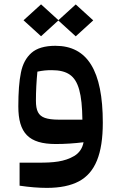

<svg xmlns="http://www.w3.org/2000/svg" viewBox="-20 -660 559 900"><path d="M253.4 -564 335 -489.7 417 -564.5 335 -639.2 253.9 -565.4 172.4 -639.6 90.3 -564.9 172.4 -490.2ZM239.7 -445.3C189.9 -445.3 152.3 -434.1 127.4 -412.1C102.5 -390.1 85.9 -359.4 78.1 -319.8C69.8 -280.3 65.9 -227.1 65.9 -161.1C65.9 -36.6 114.7 15.1 241.2 15.1C284.7 15.1 328.1 12.2 371.6 6.8C366.2 35.6 351.6 56.6 328.6 70.8C281.7 98.6 229.5 102.5 161.6 102.5H71.8V210.4C118.7 217.3 161.1 220.7 199.7 220.7C261.7 220.7 311.5 210.4 350.1 189.9C426.3 148.9 461.9 62 461.9 -85C461.9 -329.1 389.6 -445.3 239.7 -445.3ZM255.9 -99.1C227.1 -99.1 205.6 -102.1 190.4 -107.4C160.2 -118.2 148.4 -141.1 148.4 -188C148.4 -233.4 150.9 -278.8 155.3 -324.2C182.1 -329.6 198.2 -331.1 223.1 -331.1C258.8 -331.1 287.1 -324.2 307.1 -310.1C347.7 -282.2 364.7 -219.7 366.2 -99.1Z"/></svg>

Font: SG Kara
Style: Regular
Weight: 400
Designer: Damoon Khanjanzadeh
Version: Version 1.000